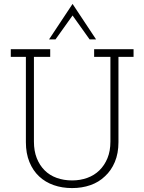

<svg xmlns="http://www.w3.org/2000/svg" viewBox="-20 -951 736 979"><path d="M515 -52Q484 -22 441 -7Q398 8 347.5 8Q297 8 254 -7Q211 -22 179.5 -51.5Q148 -81 130 -125Q112 -169 112 -226V-661H35V-700H236V-661H153V-229Q153 -181 167.5 -144.5Q182 -108 207.5 -82.5Q233 -57 269 -44Q305 -31 348 -31Q389 -31 425 -44Q461 -57 487 -82.5Q513 -108 528 -144.5Q543 -181 543 -229V-661H460V-700H661V-661H584V-226Q584 -169 565.5 -125Q547 -81 515 -52ZM263 -750H230Q260 -795 290 -840.5Q320 -886 350 -931Q380 -886 410 -840.5Q440 -795 470 -750H437Q415 -780 393.5 -811Q372 -842 350 -872Q328 -842 306.5 -811Q285 -780 263 -750Z"/></svg>

Font: Josefin Slab
Style: Regular
Weight: 400
Designer: Santiago Orozco
Foundry: Typemade
Version: Version 2.000